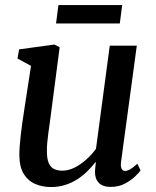

<svg xmlns="http://www.w3.org/2000/svg" viewBox="-20 -744 629 774"><path d="M185.5 10Q152 10 123 -2Q94 -14 76.2 -42Q58.5 -70 58 -118.5Q58 -135.5 59.5 -156.5Q61 -177.5 63.8 -201Q66.5 -224.5 69.8 -248Q73 -271.5 76.5 -293L105 -478.5L50.5 -508L57 -545L199.5 -564.5L220.5 -553.5L186 -289.5Q183.5 -268.5 180.5 -247.5Q177.5 -226.5 174.8 -206.8Q172 -187 170.5 -169Q169 -151 169 -135.5Q169 -104.5 176.2 -87.2Q183.5 -70 197.5 -63Q211.5 -56 231.5 -56Q256.5 -56 281.8 -69Q307 -82 329.2 -102.2Q351.5 -122.5 367 -144.5L422.5 -560H531.5L468 -91.5Q465.5 -72.5 470.2 -63.8Q475 -55 484 -55Q493.5 -55 504.8 -61.5Q516 -68 534 -84L546.5 -57Q542 -49.5 525.5 -33.5Q509 -17.5 483.8 -4Q458.5 9.5 426.5 9.5Q394 9.5 378.2 -7Q362.5 -23.5 363 -51Q363 -53 363.2 -57.5Q363.5 -62 364 -67.5Q364.5 -73 365.2 -78.8Q366 -84.5 366.5 -89.5L365 -90.5Q350.5 -72 332.5 -54Q314.5 -36 292 -21.5Q269.5 -7 243 1.5Q216.5 10 185.5 10ZM215.5 -723.5H472.5L463 -649.5H206Z"/></svg>

Font: Merriweather 24pt Medium
Style: Italic
Weight: 500
Italic angle: -7.8°
Version: Version 2.101